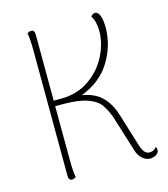

<svg xmlns="http://www.w3.org/2000/svg" viewBox="-107 -783 767 875"><g transform="rotate(-15 277.0 -345.5)"><path d="M536 -22Q536 -8 522 0Q508 8 494 8Q476 8 458.5 -6.5Q441 -21 434 -45L379 -221Q364 -260 346.5 -283Q329 -306 287.5 -320.5Q246 -335 171 -335H137L138 -87Q138 -24 144 0Q136 8 126 8Q109 8 109 -14L107 -600Q107 -663 101 -687Q109 -695 119 -695Q136 -695 136 -673L137 -361H171Q247 -361 303.5 -399.5Q360 -438 390 -497Q420 -556 420 -614Q420 -659 402 -687Q412 -699 422 -699Q435 -699 443.5 -679.5Q452 -660 452 -621Q452 -538 406 -462.5Q360 -387 267 -352Q327 -342 360 -309Q393 -276 410 -223L460 -61Q473 -20 498 -20Q521 -20 531 -37Q536 -31 536 -22Z"/></g></svg>

Font: Arima Madurai Thin
Style: Regular
Weight: 250
Designer: Joana Correia and Natanael Gama
Foundry: NDISCOVER
Version: Version 1.019; ttfautohint (v1.5) -l 7 -r 28 -G 50 -x 13 -D 